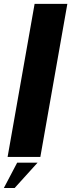

<svg xmlns="http://www.w3.org/2000/svg" viewBox="-68 -805 366 985"><path d="M-29 0 109.5 -785H277.5L139 0ZM-48.3 159.6 20.1 29.5H124.8L7 159.6Z"/></svg>

Font: Anybody Condensed ExtraBold
Style: Italic
Weight: 800
Width: 3
Italic angle: -10°
Designer: Tyler Finck
Foundry: Etcetera Type Company
Version: Version 1.010; ttfautohint (v1.8.3) -l 8 -r 50 -G 200 -x 14 